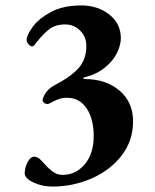

<svg xmlns="http://www.w3.org/2000/svg" viewBox="-20 -649 569 707"><path d="M71 0ZM71 -11Q71 -31 81.5 -51.5Q92 -72 106 -72Q120 -72 134 -56Q154 -33 171.5 -19Q189 -5 210 -5Q259 -5 292 -44Q325 -83 325 -148Q325 -211 299 -250Q273 -289 227 -289Q210 -289 197.5 -284.5Q185 -280 175.5 -275Q166 -270 162 -268Q158 -266 155 -266Q147 -266 141.5 -271Q136 -276 137 -282Q146 -316 179 -334Q242 -367 270 -399Q298 -431 298 -480Q298 -513 275.5 -536Q253 -559 220 -559Q184 -559 161.5 -541.5Q139 -524 116 -495Q104 -478 99 -478Q92 -478 85 -486Q78 -494 78 -502Q78 -519 100 -549.5Q122 -580 167 -604.5Q212 -629 279 -629Q340 -629 382.5 -595.5Q425 -562 425 -508Q425 -483 410.5 -453.5Q396 -424 365.5 -399.5Q335 -375 290 -364Q287 -362 287 -360Q287 -358 291 -358Q370 -358 420 -315.5Q470 -273 470 -202Q470 -131 428 -76.5Q386 -22 317.5 8Q249 38 172 38Q136 38 103.5 23Q71 8 71 -11Z"/></svg>

Font: EB Garamond
Style: Bold
Weight: 700
Designer: Georg Duffner and Octavio Pardo
Foundry: Georg Duffner
Version: Version 1.000; ttfautohint (v1.6)